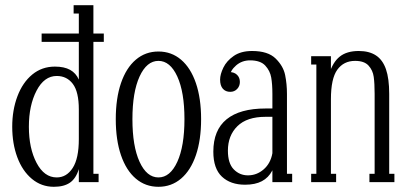

<svg xmlns="http://www.w3.org/2000/svg" viewBox="-20 -700 1570 738"><path d="M187 18Q139 18 102.5 -12.5Q66 -43 46.5 -95.5Q27 -148 27 -213Q27 -277 47 -330Q67 -383 104 -413.5Q141 -444 191 -444Q227 -444 249.5 -431.5Q272 -419 283 -394V-648H263V-680H339V-32H359V0H283V-50Q272 -14 249 2Q226 18 187 18ZM198 -18Q236 -18 259.5 -54.5Q283 -91 283 -165V-279Q283 -347 260 -377.5Q237 -408 198 -408Q150 -408 120.5 -351.5Q91 -295 91 -213Q91 -130 120.5 -74Q150 -18 198 -18ZM379 -571V-539H140V-571Z M589 18Q539 18 502 -13.5Q465 -45 445 -103.5Q425 -162 425 -242Q425 -322 445 -380.5Q465 -439 502 -470.5Q539 -502 589 -502Q639 -502 676 -470.5Q713 -439 733 -380.5Q753 -322 753 -242Q753 -162 733 -103.5Q713 -45 676 -13.5Q639 18 589 18ZM589 -18Q634 -18 661.5 -78Q689 -138 689 -242Q689 -346 661.5 -406Q634 -466 589 -466Q544 -466 516.5 -406Q489 -346 489 -242Q489 -138 516.5 -78Q544 -18 589 -18Z M862 -423Q880 -423 891 -412.5Q902 -402 902 -385Q902 -369 891.5 -358Q881 -347 865 -347Q847 -347 836.5 -359Q826 -371 826 -394Q826 -414 838.5 -440Q851 -466 878.5 -485Q906 -504 949 -504Q1010 -504 1039.5 -475Q1069 -446 1076 -411.5Q1083 -377 1083 -339V-32H1103V0H1027V-339Q1027 -376 1022.5 -402Q1018 -428 999.5 -448Q981 -468 941 -468Q910 -468 887.5 -448.5Q865 -429 863 -406ZM922 10Q866 10 833 -21Q800 -52 800 -117Q800 -200 851 -241.5Q902 -283 1001 -283H1037V-251H1001Q929 -251 892.5 -215Q856 -179 856 -121Q856 -72 878.5 -49Q901 -26 933 -26Q967 -26 993.5 -49Q1020 -72 1027 -111H1045Q1040 -70 1026 -43.5Q1012 -17 986.5 -3.5Q961 10 922 10Z M1176 0V-32H1196V-452H1176V-484H1252V-415H1245Q1259 -461 1286 -482.5Q1313 -504 1359 -504Q1399 -504 1425 -487Q1451 -470 1463.5 -434Q1476 -398 1476 -339V-32H1496V0H1400V-32H1420V-339Q1420 -379 1416.5 -404.5Q1413 -430 1396.5 -448Q1380 -466 1345 -466Q1301 -466 1276.5 -432Q1252 -398 1252 -319V-32H1272V0Z"/></svg>

Font: Margherita Variable
Style: Regular
Weight: 400
Designer: James Puckett
Foundry: Dunwich Type Founders
Version: Version 1.008